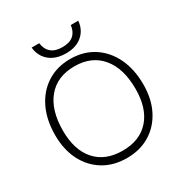

<svg xmlns="http://www.w3.org/2000/svg" viewBox="-191 -972 1066 1122"><g transform="rotate(-30 342.0 -411.0)"><path d="M496.5 -830H446Q441 -787.5 415.2 -764.8Q389.5 -742 340.5 -742Q291.5 -742 265 -764.8Q238.5 -787.5 233 -830H182Q185.5 -791 205.5 -761.8Q225.5 -732.5 259.8 -716.2Q294 -700 340.5 -700Q409.5 -700 450.5 -735.8Q491.5 -771.5 496.5 -830ZM45 -317.5Q45 -220 82.2 -146.8Q119.5 -73.5 186.5 -32.8Q253.5 8 343 8Q432 8 498.8 -32.8Q565.5 -73.5 602.8 -146.8Q640 -220 640 -317.5Q640 -420.5 602.8 -497.5Q565.5 -574.5 498.8 -617.2Q432 -660 343 -660Q253.5 -660 186.5 -617.2Q119.5 -574.5 82.2 -497.5Q45 -420.5 45 -317.5ZM587.5 -317.5Q587.5 -187 523.2 -114.5Q459 -42 343 -42Q226 -42 161.8 -114.5Q97.5 -187 97.5 -317.5Q97.5 -456 161.8 -533.2Q226 -610.5 343 -610.5Q459 -610.5 523.2 -533.2Q587.5 -456 587.5 -317.5Z"/></g></svg>

Font: Overused Grotesk Light
Style: Regular
Weight: 300
Designer: RandomMaerks
Version: Version 0.005